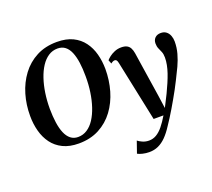

<svg xmlns="http://www.w3.org/2000/svg" viewBox="-159 -962 1573 1422"><g transform="rotate(-20 627.5 -251.0)"><path d="M318 10.5Q245.5 10.5 194 -14.8Q142.5 -40 110.2 -83.8Q78 -127.5 62.8 -184.2Q47.5 -241 47.5 -303.5Q47 -392 70.8 -472.5Q94.5 -553 141.8 -616.2Q189 -679.5 258.8 -716Q328.5 -752.5 420 -752.5Q493.5 -752.5 544.8 -727.5Q596 -702.5 628.2 -658.8Q660.5 -615 675.2 -559.2Q690 -503.5 690.5 -442Q690.5 -353 667 -271.8Q643.5 -190.5 596.5 -127Q549.5 -63.5 479.8 -26.5Q410 10.5 318 10.5ZM329.5 -36.5Q369 -36.5 401.5 -57.8Q434 -79 458.8 -117.2Q483.5 -155.5 500.5 -206.5Q517.5 -257.5 526.2 -317Q535 -376.5 534.5 -441Q534.5 -500 527.8 -548.5Q521 -597 506.5 -632Q492 -667 467.8 -686Q443.5 -705 408 -705Q368.5 -705 336 -683.8Q303.5 -662.5 278.8 -624.8Q254 -587 237 -536.5Q220 -486 211.2 -427Q202.5 -368 202.5 -304.5Q203 -244.5 210 -195.2Q217 -146 232 -110.5Q247 -75 271.2 -55.8Q295.5 -36.5 329.5 -36.5ZM799.5 -448Q796 -465.5 790.5 -471.8Q785 -478 777 -478Q769.5 -478 762.2 -474.8Q755 -471.5 746 -464L734 -493.5Q741.5 -503 758.8 -516.8Q776 -530.5 800.8 -541Q825.5 -551.5 854 -551.5Q881.5 -551.5 898.2 -542.8Q915 -534 924 -517Q933 -500 937 -475.5Q943 -435 949.8 -390.8Q956.5 -346.5 963.5 -300.8Q970.5 -255 977.5 -210Q984.5 -165 991 -122L1005.5 -19L1053.5 -114Q1071.5 -151.5 1086.2 -186Q1101 -220.5 1111.8 -252Q1122.5 -283.5 1128.2 -313Q1134 -342.5 1134 -370.5Q1134 -398 1126.2 -416.2Q1118.5 -434.5 1111 -451.2Q1103.5 -468 1103.5 -491.5Q1103.5 -518 1120.2 -534.8Q1137 -551.5 1166 -551.5Q1192 -551.5 1209 -538.2Q1226 -525 1234.2 -503.2Q1242.5 -481.5 1242.5 -457Q1242.5 -409.5 1230 -364.2Q1217.5 -319 1196.8 -274.2Q1176 -229.5 1152 -183Q1137 -152.5 1119.8 -120.8Q1102.5 -89 1084.2 -57Q1066 -25 1047.8 5.5Q1029.5 36 1012 63.8Q994.5 91.5 978 115.5Q949.5 160 920 189.8Q890.5 219.5 858 234.2Q825.5 249 786.5 249Q760 249 734.2 242.8Q708.5 236.5 695.5 228.5L727.5 136.5Q738 146 762 157Q786 168 814 168Q845.5 168 872.2 152.2Q899 136.5 924.5 105.5Q950 74.5 977 29H899.5Z"/></g></svg>

Font: Merriweather 60pt
Style: Bold Italic
Weight: 700
Italic angle: -7.8°
Version: Version 2.101